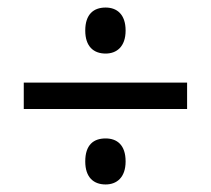

<svg xmlns="http://www.w3.org/2000/svg" viewBox="-20 -607 560 509"><path d="M260 -465C289 -465 313 -483 313 -526C313 -569 290 -587 260 -587C228 -587 206 -569 206 -526C206 -484 228 -465 260 -465ZM43 -318H476V-388H43ZM260 -118C289 -118 313 -136 313 -179C313 -223 290 -240 260 -240C228 -240 206 -223 206 -179C206 -137 228 -118 260 -118Z"/></svg>

Font: Noto Sans Lao SemiCondensed
Style: Regular
Weight: 400
Width: 4
Designer: Monotype Design Team
Foundry: Monotype Imaging Inc.
Version: Version 2.004